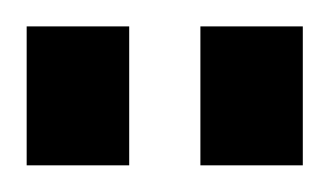

<svg xmlns="http://www.w3.org/2000/svg" viewBox="-20 -744 247 144"><path d="M0 -620V-724.2H76.9V-620ZM130.3 -620V-724.2H207.1V-620Z"/></svg>

Font: Archivo SemiBold ExtraCondensed
Style: Regular
Weight: 600
Width: 2
Version: Version 2.001